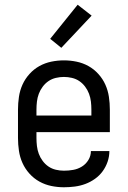

<svg xmlns="http://www.w3.org/2000/svg" viewBox="-20 -783 540 811"><path d="M250 8Q223 8 196.5 2.5Q170 -3 146.5 -16Q123 -29 104.5 -49.5Q86 -70 75 -94.5Q64 -119 60 -146Q56 -173 56 -200V-320Q56 -347 60 -374Q64 -401 75 -425.5Q86 -450 104.5 -470.5Q123 -491 146.5 -504Q170 -517 196.5 -522.5Q223 -528 250 -528Q277 -528 303.5 -522.5Q330 -517 353.5 -504Q377 -491 395.5 -470.5Q414 -450 425 -425.5Q436 -401 440 -374Q444 -347 444 -320V-225H134V-200Q134 -183 136 -166Q138 -149 144 -133Q150 -117 160.5 -103Q171 -89 185 -79.5Q199 -70 216 -66Q233 -62 250 -62Q270 -62 289.5 -65.5Q309 -69 326 -79.5Q343 -90 353.5 -107.5Q364 -125 364 -145H442Q442 -122 434.5 -100Q427 -78 413.5 -59.5Q400 -41 381 -27.5Q362 -14 340.5 -6Q319 2 296 5Q273 8 250 8ZM366 -295V-320Q366 -337 364 -354Q362 -371 356 -387Q350 -403 339.5 -417Q329 -431 315 -440.5Q301 -450 284 -454Q267 -458 250 -458Q233 -458 216 -454Q199 -450 185 -440.5Q171 -431 160.5 -417Q150 -403 144 -387Q138 -371 136 -354Q134 -337 134 -320V-295ZM239 -581 192 -619 308 -763 367 -717Z"/></svg>

Font: Iosevka Custom
Style: Regular
Weight: 400
Monospace: yes
Designer: Belleve Invis
Foundry: Belleve Invis
Version: Version 32.5.0; ttfautohint (v1.8.4)